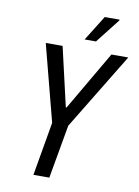

<svg xmlns="http://www.w3.org/2000/svg" viewBox="-95 -936 723 999"><g transform="rotate(10 266.5 -436.5)"><path d="M153 0 202 -283 97 -687H186L258 -375H262L444 -687H533L287 -283L237 0ZM293 -740 376 -873H454V-869L353 -740Z"/></g></svg>

Font: Archivo ExtraCondensed
Style: Italic
Weight: 400
Width: 2
Italic angle: -10°
Designer: Hector Gatti
Foundry: Omnibus-Type
Version: Version 2.001